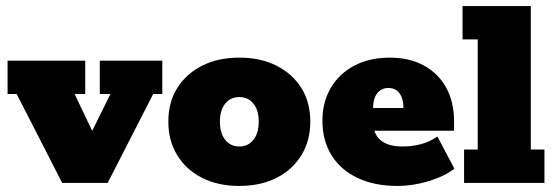

<svg xmlns="http://www.w3.org/2000/svg" viewBox="-20 -603 1827 633"><path d="M185 0 35 -293H5V-403H261V-293H226L310 -117H257L344 -293H309V-403H515V-293H485L335 0Z M769 10Q699 10 646.5 -16.5Q594 -43 564.5 -91Q535 -139 535 -202Q535 -266 564.5 -313Q594 -360 646.5 -386.5Q699 -413 769 -413Q839 -413 891.5 -386.5Q944 -360 973.5 -313Q1003 -266 1003 -202Q1003 -139 973.5 -91Q944 -43 891.5 -16.5Q839 10 769 10ZM769 -120Q798 -120 815.5 -142Q833 -164 833 -202Q833 -240 815.5 -261.5Q798 -283 769 -283Q740 -283 722.5 -261.5Q705 -240 705 -202Q705 -164 722.5 -142Q740 -120 769 -120Z M1290 10Q1215 10 1159.5 -16Q1104 -42 1073.5 -90.5Q1043 -139 1043 -205Q1043 -267 1071 -314Q1099 -361 1149 -387Q1199 -413 1265 -413Q1330 -413 1377.5 -387Q1425 -361 1451 -314Q1477 -267 1477 -203V-172H1132V-247H1310Q1310 -268 1304 -283Q1298 -298 1287 -305.5Q1276 -313 1260 -313Q1245 -313 1233.5 -305Q1222 -297 1216 -282Q1210 -267 1210 -244V-203Q1210 -161 1235 -140.5Q1260 -120 1307 -120Q1338 -120 1367 -127.5Q1396 -135 1422 -153L1478 -47Q1446 -22 1394 -6Q1342 10 1290 10Z M1510 0V-110H1555V-473H1505V-583H1730V-110H1775V0Z"/></svg>

Font: Rokkitt SemiBold Black
Style: Regular
Weight: 900
Version: Version 3.103